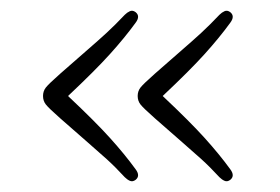

<svg xmlns="http://www.w3.org/2000/svg" viewBox="-20 -411 520 357"><path d="M60 -232.5Q60 -241.5 65.2 -248.2Q70.5 -255 92 -274Q122.5 -301 142.5 -318.2Q162.5 -335.5 178.5 -350.2Q194.5 -365 212 -383.5Q216.5 -388 221.5 -390.2Q226.5 -392.5 232 -388.5Q241.5 -381 232 -368.5Q212 -341 184.5 -310.5Q157 -280 106.5 -232.5Q157 -185 184.5 -154.5Q212 -124 232 -96.5Q241.5 -84 232 -76.5Q226.5 -72.5 221.5 -74.8Q216.5 -77 212 -81.5Q194.5 -100.5 178.5 -115Q162.5 -129.5 142.5 -146.8Q122.5 -164 92 -191Q70.5 -210 65.2 -216.8Q60 -223.5 60 -232.5ZM236 -232.5Q236 -241.5 241.2 -248.2Q246.5 -255 268 -274Q298.5 -301 318.5 -318.2Q338.5 -335.5 354.5 -350.2Q370.5 -365 388 -383.5Q392.5 -388 397.5 -390.2Q402.5 -392.5 408 -388.5Q417.5 -381 408 -368.5Q388 -341 360.5 -310.5Q333 -280 282.5 -232.5Q333 -185 360.5 -154.5Q388 -124 408 -96.5Q417.5 -84 408 -76.5Q402.5 -72.5 397.5 -74.8Q392.5 -77 388 -81.5Q370.5 -100.5 354.5 -115Q338.5 -129.5 318.5 -146.8Q298.5 -164 268 -191Q246.5 -210 241.2 -216.8Q236 -223.5 236 -232.5Z"/></svg>

Font: Fraunces 9pt SuperSoft Thin
Style: Regular
Weight: 100
Version: Version 1.000;[b76b70a41]